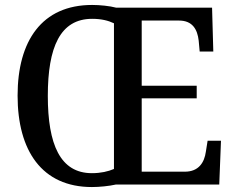

<svg xmlns="http://www.w3.org/2000/svg" viewBox="-20 -745 948 775"><path d="M351 10C381 10 421 6 447 0H865L872 -177H818L811 -133C805 -89 782 -52 726 -52H552V-348H774V-399H552V-662H703C757 -662 777 -626 782 -581L786 -537H841L836 -714H449C423 -721 383 -725 352 -725C149 -725 51 -580 51 -359C51 -137 149 10 351 10ZM351 -46C223 -46 173 -162 173 -358C173 -555 223 -669 352 -669C389 -669 417 -662 440 -651V-63C417 -53 387 -46 351 -46Z"/></svg>

Font: Noto Serif Myanmar SemiCondensed Medium
Style: Regular
Weight: 500
Width: 4
Designer: Ben Mitchell and the Monotype Design Team
Foundry: Monotype Imaging Inc.
Version: Version 2.106